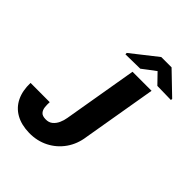

<svg xmlns="http://www.w3.org/2000/svg" viewBox="-250 -1040 1190 1190"><g transform="rotate(45 345.5 -445.0)"><path d="M315.9 -223.1 398.9 -710.9H565.9L482.9 -223.1Q473.6 -153.8 436.5 -100.8Q399.4 -47.9 341.8 -18.3Q284.2 11.2 213.9 10.3Q143.6 8.8 95.5 -18.6Q47.4 -45.9 23.2 -95.9Q-1 -146 1 -215.3L169.4 -214.8Q168 -191.9 170.4 -170.7Q172.9 -149.4 185.1 -135.7Q197.3 -122.1 225.6 -121.6Q253.9 -120.6 272.5 -136Q291 -151.4 301.5 -174.8Q312 -198.2 315.9 -223.1ZM550.8 -901.4 691.4 -766.1V-755.4L569.8 -757.8L505.9 -823.7L419.4 -758.3L291.5 -756.3L291 -768.1L460.4 -901.4Z"/></g></svg>

Font: Roboto Black
Style: Italic
Weight: 900
Italic angle: -12°
Designer: Christian Robertson
Foundry: Google
Version: Version 3.0; 2020